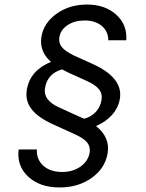

<svg xmlns="http://www.w3.org/2000/svg" viewBox="-20 -730 640 844"><path d="M62 -73H142Q140 -29 170.5 -1.5Q201 26 253 26Q300 26 333.5 2.5Q367 -21 374 -58Q378 -84 364 -102.5Q350 -121 311 -139L214 -183Q146 -214 118 -251Q90 -288 98 -336Q112 -420 204 -458Q152 -504 162 -568Q172 -629 228.5 -669.5Q285 -710 362 -710Q442 -710 491 -665.5Q540 -621 535 -553H456Q456 -592 427.5 -616Q399 -640 352 -640Q308 -640 277 -619.5Q246 -599 241 -566Q237 -542 251.5 -523.5Q266 -505 305 -486L387 -449Q522 -388 507 -296Q500 -256 472.5 -225Q445 -194 402 -176Q465 -126 453 -56Q442 10 383 52Q324 94 242 94Q155 94 104 46.5Q53 -1 62 -73ZM336 -214Q339 -213 343.5 -211Q348 -209 350 -208Q380 -216 400.5 -237.5Q421 -259 426 -289Q431 -317 416 -336.5Q401 -356 362 -374L280 -411Q257 -423 253 -425Q189 -407 178 -344Q168 -290 239 -258Z"/></svg>

Font: CommitMono
Style: Italic
Weight: 400
Monospace: yes
Designer: Eigil Nikolajsen
Foundry: Eigil Nikolajsen
Version: Version 1.143